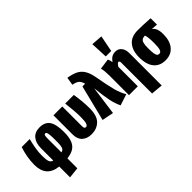

<svg xmlns="http://www.w3.org/2000/svg" viewBox="-32 -1616 2613 2613"><g transform="rotate(-45 1274.0 -309.5)"><path d="M399 16V207L242 224V16Q128 3 73 -61Q18 -125 18 -241Q18 -383 68 -533H222Q202 -453 191 -388Q180 -323 180 -254Q180 -175 193 -141.5Q206 -108 242 -99V-335Q242 -435 289.5 -493Q337 -551 429 -551Q529 -551 575 -486Q621 -421 621 -270Q621 -173 597.5 -113Q574 -53 525.5 -23Q477 7 399 16ZM460 -268Q460 -341 456 -377.5Q452 -414 445 -426Q438 -438 426 -438Q411 -438 405 -423Q399 -408 399 -365V-99Q424 -104 437 -119Q450 -134 455 -168Q460 -202 460 -268Z M1096 -253Q1096 -107 1031 -44.5Q966 18 867 18Q781 18 730 -28.5Q679 -75 679 -164V-533H849V-157Q849 -128 856 -117Q863 -106 879 -106Q902 -106 914 -139Q926 -172 926 -260Q926 -357 905 -533H1071Q1083 -456 1089.5 -389.5Q1096 -323 1096 -253Z M1454 -495Q1491 -290 1516 -198Q1541 -106 1583 -35L1421 18Q1385 -59 1367 -145.5Q1349 -232 1331 -401L1274 18L1107 -15L1236 -532H1288Q1274 -586 1246 -609.5Q1218 -633 1155 -645L1174 -760Q1258 -746 1312 -720.5Q1366 -695 1401.5 -641.5Q1437 -588 1454 -495Z M2008 -400V222L1838 206V-383Q1838 -422 1818 -422Q1798 -422 1769 -372L1770 -365V0H1600V-388Q1600 -467 1585 -525L1739 -546Q1754 -516 1759 -476Q1786 -515 1816 -533Q1846 -551 1887 -551Q1943 -551 1975.5 -510Q2008 -469 2008 -400ZM1738 -843 1900 -831 1854 -596H1749Z M2548 -409 2457 -417Q2490 -392 2504 -354Q2518 -316 2518 -258Q2518 -127 2457 -54.5Q2396 18 2289 18Q2182 18 2121.5 -53.5Q2061 -125 2061 -267Q2061 -395 2123 -468Q2185 -541 2306 -541Q2393 -541 2527 -533L2548 -532ZM2344 -258Q2344 -381 2326 -420Q2291 -419 2271.5 -406Q2252 -393 2243.5 -360.5Q2235 -328 2235 -266Q2235 -203 2240.5 -168Q2246 -133 2257.5 -119Q2269 -105 2289 -105Q2319 -105 2331.5 -139.5Q2344 -174 2344 -258Z"/></g></svg>

Font: Fira Sans Extra Condensed ExtraBold
Style: Regular
Weight: 800
Width: 1
Designer: Carrois Corporate & Edenspiekermann AG
Foundry: Carrois Corporate GbR & Edenspiekermann AG
Version: Version 4.203